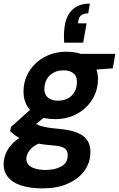

<svg xmlns="http://www.w3.org/2000/svg" viewBox="-52 -810 658 1062"><path d="M184 232Q114 232 64 215.5Q14 199 -11 165.5Q-36 132 -31 83Q-27 43 -4 9.5Q19 -24 59.5 -50.5Q100 -77 155 -96L197 -29Q145 -13 121 11Q97 35 94 62Q92 85 104.5 100Q117 115 142 122.5Q167 130 200 130Q251 130 285.5 111.5Q320 93 322 57Q326 30 309 13.5Q292 -3 236 -6Q187 -10 149 -17.5Q111 -25 82.5 -35.5Q54 -46 35 -59Q16 -72 4 -85L9 -108L135 -221L228 -190L78 -67L128 -137Q138 -129 149 -123.5Q160 -118 175.5 -113Q191 -108 215.5 -104Q240 -100 278 -97Q342 -91 381 -73.5Q420 -56 436 -25.5Q452 5 447 49Q443 99 410.5 140.5Q378 182 320.5 207Q263 232 184 232ZM251 -151Q191 -151 150.5 -173.5Q110 -196 92 -235Q74 -274 79 -323Q84 -380 116 -425.5Q148 -471 200 -497.5Q252 -524 317 -524Q378 -524 418 -501.5Q458 -479 476 -440Q494 -401 489 -353Q484 -296 452 -250Q420 -204 368.5 -177.5Q317 -151 251 -151ZM269 -253Q312 -253 340.5 -277.5Q369 -302 373 -345Q377 -383 357 -402Q337 -421 299 -421Q257 -421 228 -397Q199 -373 194 -330Q190 -292 211 -272.5Q232 -253 269 -253ZM384 -418 379 -512H586L572 -432ZM445 -790 436 -736Q413 -736 399.5 -727Q386 -718 382 -699L380 -681H427L408 -574H303Q301 -604 302 -626.5Q303 -649 307 -673Q317 -729 352 -759.5Q387 -790 445 -790Z"/></svg>

Font: DM Sans 12pt
Style: Bold Italic
Weight: 700
Italic angle: -10°
Version: Version 4.004;gftools[0.9.30]